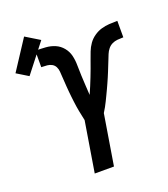

<svg xmlns="http://www.w3.org/2000/svg" viewBox="-232 -944 922 1051"><g transform="rotate(-20 229.0 -418.5)"><path d="M138 0 186 -294Q183 -308 180 -322.5Q177 -337 174 -351.5Q171 -366 169 -380.5Q167 -395 165 -410Q163 -425 161.5 -439.5Q160 -454 158.5 -469Q157 -484 156 -499Q155 -514 154 -529Q153 -544 152 -559Q151 -574 150 -589Q149 -604 142.5 -617Q136 -630 123.5 -637Q111 -644 96 -645.5Q81 -647 66 -647H62V-743H63Q92 -743 121.5 -741Q151 -739 176.5 -728Q202 -717 220 -695Q238 -673 244.5 -645.5Q251 -618 251 -588.5Q251 -559 252.5 -530Q254 -501 255.5 -472Q257 -443 259 -414Q269 -436 278 -458Q287 -480 296 -502.5Q305 -525 313 -547Q321 -569 329 -591.5Q337 -614 345.5 -636Q354 -658 368 -678Q382 -698 403 -712.5Q424 -727 446.5 -733.5Q469 -740 492 -741.5Q515 -743 538 -743H540V-647H536Q521 -647 505 -645.5Q489 -644 474.5 -637Q460 -630 449.5 -617Q439 -604 433 -589Q427 -574 421 -559Q415 -544 409 -529Q403 -514 397 -499Q391 -484 384.5 -469Q378 -454 371.5 -439.5Q365 -425 358 -410Q351 -395 344 -380.5Q337 -366 330 -351.5Q323 -337 315 -322.5Q307 -308 298 -294L250 0ZM-15 -623 -82 -664 31 -837 113 -787Z"/></g></svg>

Font: Iosevka
Style: Bold Italic
Weight: 700
Italic angle: -9°
Monospace: yes
Designer: Belleve Invis
Foundry: Belleve Invis
Version: Version 32.5.0; ttfautohint (v1.8.4)